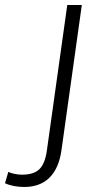

<svg xmlns="http://www.w3.org/2000/svg" viewBox="-168 -560 382 765"><path d="M-72 185Q-93 185 -113.5 181Q-134 177 -148 170L-135 125Q-124 130 -109 133Q-94 136 -80 136Q-33 136 -10.5 113.5Q12 91 19 38L100 -540H158L77 38Q67 110 29.5 147.5Q-8 185 -72 185Z"/></svg>

Font: Pathway Extreme Condensed Thin
Style: Italic
Weight: 250
Width: 3
Italic angle: -8°
Version: Version 1.001;gftools[0.9.26]